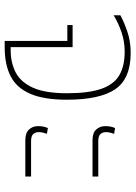

<svg xmlns="http://www.w3.org/2000/svg" viewBox="98 -662 565 800"><g transform="rotate(90 380.0 -262.5)"><path d="M151 0V-261H85V-283H177V-25H190Q242 -25 282.5 -46Q323 -67 346 -118Q369 -169 369 -260Q369 -349 351 -401.5Q333 -454 295 -477Q257 -500 195 -500Q155 -500 117 -487.5Q79 -475 44 -454V-482Q69 -496 110.5 -510.5Q152 -525 201 -525Q308 -525 352 -461Q396 -397 396 -259Q396 -164 371.5 -107Q347 -50 298.5 -25Q250 0 178 0Z M565 -366Q534 -366 520 -381.5Q506 -397 506 -419Q506 -442 514 -460L538 -456Q536 -450 533.5 -440.5Q531 -431 531 -423Q531 -407 539.5 -398.5Q548 -390 568 -390H716V-366ZM565 -86Q534 -86 520 -101.5Q506 -117 506 -139Q506 -162 514 -180L538 -176Q536 -170 533.5 -160.5Q531 -151 531 -143Q531 -127 539.5 -118.5Q548 -110 568 -110H716V-86Z"/></g></svg>

Font: Noto Sans Thai UI SemCond Thin
Style: Regular
Weight: 100
Width: 4
Designer: Monotype Design Team
Foundry: Monotype Imaging Inc.
Version: Version 2.000